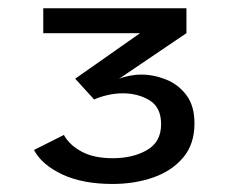

<svg xmlns="http://www.w3.org/2000/svg" viewBox="-20 -720 565 466"><path d="M253 -273.5Q180 -273.5 130.5 -297Q81 -320.5 62.5 -356L135 -392.5Q148.5 -368 178.2 -352Q208 -336 253.5 -336Q302.5 -336 336.8 -355.8Q371 -375.5 371 -418.5Q371 -459.5 343 -476.5Q315 -493.5 278 -493.5Q259.5 -493.5 241 -489.2Q222.5 -485 208.5 -478.5L162.5 -529L320 -639.5H85V-700H432.5V-639.5L268.5 -528.5Q277 -532.5 292.8 -535.8Q308.5 -539 322 -539Q353 -539 383 -527Q413 -515 432.5 -489Q452 -463 452 -420.5Q452 -370 424.5 -337.5Q397 -305 351.8 -289.2Q306.5 -273.5 253 -273.5Z"/></svg>

Font: Trispace SemiExpanded
Style: Regular
Weight: 400
Width: 6
Designer: Tyler Finck
Foundry: Etcetera Type Company
Version: Version 1.210; ttfautohint (v1.8.3)